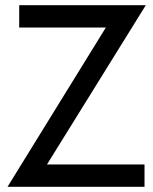

<svg xmlns="http://www.w3.org/2000/svg" viewBox="-20 -720 589 740"><path d="M161 -86H537V0H9L388 -614H54V-700H542Z"/></svg>

Font: Cabin
Style: Regular
Weight: 400
Designer: Pablo Impallari
Foundry: Pablo Impallari. http://www.impallari.com Igino Marini. http://www.ikern.com
Version: Version 2.200